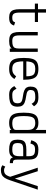

<svg xmlns="http://www.w3.org/2000/svg" viewBox="1582 -2422 1036 4240"><g transform="rotate(90 2100.0 -302.0)"><path d="M365 14Q298 14 258 -9.5Q218 -33 200.5 -83.5Q183 -134 183 -216V-554H59V-623H183V-800H258V-623H466V-554H258V-216Q258 -128 281.5 -91.5Q305 -55 365 -55Q401 -55 421.5 -60.5Q442 -66 453.5 -79.5Q465 -93 473 -118L544 -94Q530 -53 509 -29.5Q488 -6 453.5 4Q419 14 365 14Z M883 14Q809 14 766 -8Q723 -30 704.5 -82Q686 -134 686 -222V-618H761V-222Q761 -157 772 -121Q783 -85 809.5 -70Q836 -55 883 -55Q949 -55 985 -67.5Q1021 -80 1036 -110.5Q1051 -141 1051 -195V-618H1126V0H1051V-40Q1033 -20 1010.5 -8.5Q988 3 957 8.5Q926 14 883 14Z M1503 14Q1410 14 1356.5 -15.5Q1303 -45 1281 -116Q1259 -187 1259 -309Q1259 -432 1281 -502.5Q1303 -573 1356.5 -602.5Q1410 -632 1503 -632Q1594 -632 1646 -601.5Q1698 -571 1720 -497.5Q1742 -424 1742 -297H1288V-366H1665Q1665 -441 1650.5 -484Q1636 -527 1600.5 -545Q1565 -563 1503 -563Q1438 -563 1401.5 -540.5Q1365 -518 1349.5 -465Q1334 -412 1334 -318Q1334 -219 1349.5 -161.5Q1365 -104 1401.5 -79.5Q1438 -55 1503 -55Q1540 -55 1567 -63Q1594 -71 1617.5 -89.5Q1641 -108 1665 -141L1725 -101Q1695 -57 1664.5 -32Q1634 -7 1595.5 3.5Q1557 14 1503 14Z M2075 14Q2025 14 1990.5 3.5Q1956 -7 1930 -32.5Q1904 -58 1881 -100L1940 -149Q1957 -113 1974 -92.5Q1991 -72 2015 -63.5Q2039 -55 2075 -55Q2148 -55 2188 -66Q2228 -77 2244.5 -102.5Q2261 -128 2261 -172Q2261 -213 2247 -235.5Q2233 -258 2199 -270Q2165 -282 2104 -290Q2027 -300 1980 -319.5Q1933 -339 1912.5 -372.5Q1892 -406 1892 -455Q1892 -521 1914 -560Q1936 -599 1987 -615.5Q2038 -632 2125 -632Q2178 -632 2214 -623Q2250 -614 2276.5 -593Q2303 -572 2327 -535L2272 -482Q2254 -514 2235.5 -531.5Q2217 -549 2191.5 -556Q2166 -563 2125 -563Q2064 -563 2029 -553.5Q1994 -544 1980.5 -520Q1967 -496 1967 -455Q1967 -415 1998 -393Q2029 -371 2107 -361Q2193 -349 2243 -328.5Q2293 -308 2314.5 -271Q2336 -234 2336 -172Q2336 -103 2311 -62.5Q2286 -22 2229.5 -4Q2173 14 2075 14Z M2695 14Q2610 14 2560 -17Q2510 -48 2489 -118.5Q2468 -189 2468 -308Q2468 -428 2489 -499.5Q2510 -571 2560 -601.5Q2610 -632 2695 -632Q2747 -632 2786.5 -617.5Q2826 -603 2849 -568V-800H2924V0H2849V-35Q2825 -8 2786 3Q2747 14 2695 14ZM2695 -55Q2741 -55 2775.5 -63Q2810 -71 2829.5 -87.5Q2849 -104 2849 -132V-405Q2849 -490 2809 -526.5Q2769 -563 2695 -563Q2637 -563 2603.5 -540Q2570 -517 2556.5 -461.5Q2543 -406 2543 -308Q2543 -212 2556.5 -157Q2570 -102 2603.5 -78.5Q2637 -55 2695 -55Z M3284 14Q3202 14 3153.5 -4Q3105 -22 3084.5 -62.5Q3064 -103 3064 -172Q3064 -247 3084.5 -289.5Q3105 -332 3153.5 -349Q3202 -366 3284 -366H3430V-414Q3430 -469 3417 -500.5Q3404 -532 3372.5 -545Q3341 -558 3284 -558Q3242 -558 3216.5 -549.5Q3191 -541 3176 -518.5Q3161 -496 3149 -456L3077 -474Q3094 -532 3118 -566.5Q3142 -601 3182 -616.5Q3222 -632 3284 -632Q3367 -632 3415.5 -610.5Q3464 -589 3484.5 -541Q3505 -493 3505 -414V-162Q3505 -123 3511.5 -102.5Q3518 -82 3535 -75.5Q3552 -69 3583 -70V-1Q3527 1 3497.5 -13.5Q3468 -28 3455 -68Q3437 -38 3414.5 -19.5Q3392 -1 3360.5 6.5Q3329 14 3284 14ZM3284 -55Q3341 -55 3372.5 -70Q3404 -85 3417 -121.5Q3430 -158 3430 -221V-297H3284Q3228 -297 3196 -287Q3164 -277 3151.5 -250Q3139 -223 3139 -172Q3139 -128 3151.5 -102.5Q3164 -77 3196 -66Q3228 -55 3284 -55Z M3734 196Q3702 196 3679 188.5Q3656 181 3629 163L3659 100Q3686 116 3701 121.5Q3716 127 3734 127Q3775 127 3801.5 115Q3828 103 3847.5 73.5Q3867 44 3884 -9L3683 -618H3761L3924 -112L4090 -618H4168L3961 -6Q3936 69 3906.5 113.5Q3877 158 3836 177Q3795 196 3734 196Z"/></g></svg>

Font: Victor Mono Thin
Style: Regular
Weight: 400
Monospace: yes
Version: Version 1.561;gftools[0.9.30]